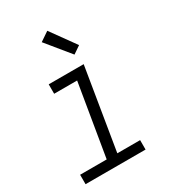

<svg xmlns="http://www.w3.org/2000/svg" viewBox="-186 -869 872 970"><g transform="rotate(-30 250.0 -384.0)"><path d="M24 0V-55H179L249 -475H115V-530H319L241 -55H374V0ZM303 -595 191 -732 244 -768 347 -625Z"/></g></svg>

Font: Iosevka Curly Light Oblique
Style: Regular
Weight: 300
Italic angle: -9°
Monospace: yes
Designer: Belleve Invis
Foundry: Belleve Invis
Version: Version 11.1.0; ttfautohint (v1.8.3)